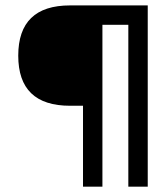

<svg xmlns="http://www.w3.org/2000/svg" viewBox="-20 -704 626 724"><path d="M537.1 0H463.9V-610.4H366.2V0H293V-305.2H244.1Q48.8 -305.2 48.8 -494.1Q48.8 -683.6 244.1 -683.6H537.1Z"/></svg>

Font: Sanitrixie
Style: Regular
Weight: 400
Designer: Jayvee D. Enaguas (Grand Chaos)
Version: Version 1.1 - 6/9/2013